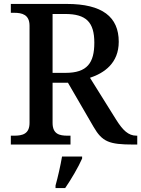

<svg xmlns="http://www.w3.org/2000/svg" viewBox="-20 -734 717 975"><path d="M35 0H338V-45H323C282 -45 247 -53 247 -110V-314H325L455 -90C499 -14 534 0 657 0H677V-45H673C632 -45 604 -72 570 -126L437 -339C509 -363 583 -413 583 -522C583 -648 500 -714 319 -714H35V-669H52C92 -669 130 -660 130 -603V-110C130 -53 93 -45 52 -45H35ZM313 -364H247V-663H311C417 -663 459 -622 459 -517C459 -415 423 -364 313 -364ZM262 208V221H311C340 179 379 113 397 71V61H295C287 108 274 165 262 208Z"/></svg>

Font: Noto Serif Gurmukhi Medium
Style: Regular
Weight: 500
Designer: Vaibhav Singh and the Monotype Design Team
Foundry: Monotype Imaging Inc.
Version: Version 2.004